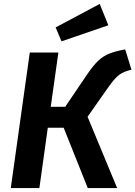

<svg xmlns="http://www.w3.org/2000/svg" viewBox="-20 -960 691 980"><path d="M651 -604Q613 -596 589 -578.5Q565 -561 531 -512L427 -364L578 0H428L305 -308H224L181 0H35L132 -692H278L239 -415H313L424 -579Q456 -626 481.5 -650Q507 -674 537 -686Q567 -698 619 -708ZM533 -831 294 -749 264 -820 489 -940Z"/></svg>

Font: Fira Sans SemiBold
Style: Italic
Weight: 600
Italic angle: -8°
Designer: bBox Type GmbH & Carrois Corporate GbR & Edenspiekermann AG
Foundry: bBox Type GmbH & Carrois Corporate GbR & Edenspiekermann AG
Version: Version 4.301